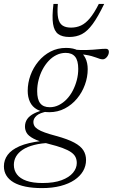

<svg xmlns="http://www.w3.org/2000/svg" viewBox="-84 -710 578 984"><path d="M443 -406Q435 -406 427.2 -408.5Q419.5 -411 409.5 -414.8Q399.5 -418.5 385.5 -422.5Q371.5 -426.5 351.5 -429.5Q331.5 -432.5 303 -433.5L284 -456.5Q328.5 -452.5 361.5 -453.8Q394.5 -455 418.2 -457.5Q442 -460 458.5 -460Q466 -460 470 -456Q474 -452 474 -444.5Q474 -437 471.2 -430.2Q468.5 -423.5 464 -418Q459.5 -412.5 454 -409.2Q448.5 -406 443 -406ZM171 -160.5Q195.5 -160.5 217.5 -171.5Q239.5 -182.5 257.8 -201.5Q276 -220.5 289 -245.5Q302 -270.5 309.5 -299Q317 -327.5 317 -357Q317 -399.5 301 -419.2Q285 -439 252.5 -439Q228 -439 205.8 -428.2Q183.5 -417.5 165.5 -398.2Q147.5 -379 134.2 -354Q121 -329 113.8 -300.5Q106.5 -272 106.5 -243Q106.5 -200.5 122.2 -180.5Q138 -160.5 171 -160.5ZM255 -464.5Q293 -464.5 317.2 -450.8Q341.5 -437 353.5 -412.5Q365.5 -388 365.5 -355.5Q365.5 -315 351.2 -275.8Q337 -236.5 310.8 -204.8Q284.5 -173 248.2 -154Q212 -135 168.5 -135Q131 -135 106.2 -148.8Q81.5 -162.5 69.8 -187.2Q58 -212 58 -244.5Q58 -285 72.2 -324.2Q86.5 -363.5 112.8 -395.2Q139 -427 175 -445.8Q211 -464.5 255 -464.5ZM131 254Q83.5 254 47 246.5Q10.5 239 -14 224.8Q-38.5 210.5 -51.2 189.8Q-64 169 -64 142.5Q-64 110 -44.8 83.8Q-25.5 57.5 16.5 39.2Q58.5 21 128.5 12.5L157 7.5L177.5 22Q127.5 23.5 91.5 32.8Q55.5 42 32.5 57.2Q9.5 72.5 -1.8 92.2Q-13 112 -13 135Q-13 163 3 184Q19 205 51.5 216.5Q84 228 134.5 228Q192.5 228 231.5 213.5Q270.5 199 290 175.5Q309.5 152 309.5 125.5Q309.5 108.5 303 95Q296.5 81.5 280.5 70.2Q264.5 59 236.5 48.5Q208.5 38 166 27.5Q114.5 14.5 88 0.5Q61.5 -13.5 52.8 -28.8Q44 -44 44 -61Q44 -83 55.5 -99.8Q67 -116.5 91.5 -129Q116 -141.5 153 -149L162 -139.5Q120 -132 103.5 -117.2Q87 -102.5 87 -84.5Q87 -74 92 -65Q97 -56 110 -47.5Q123 -39 146 -30.8Q169 -22.5 205 -13Q263.5 3 296.8 21Q330 39 343.5 60.8Q357 82.5 357 110Q357 140.5 341.8 166.8Q326.5 193 297.5 212.5Q268.5 232 226.5 243Q184.5 254 131 254ZM280 -568.5Q308 -568.5 331.5 -579.5Q355 -590.5 377 -617Q399 -643.5 422.5 -690H450Q418 -623.5 391 -586.8Q364 -550 335.8 -535.2Q307.5 -520.5 271.5 -520.5Q234.5 -520.5 214 -535.8Q193.5 -551 187.8 -587.8Q182 -624.5 190 -690H212.5Q208.5 -644 214 -617.5Q219.5 -591 235.8 -579.8Q252 -568.5 280 -568.5Z"/></svg>

Font: Newsreader Light
Style: Italic
Weight: 300
Italic angle: -17°
Designer: Hugues Gentile
Foundry: Production Type
Version: Version 1.003